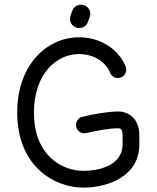

<svg xmlns="http://www.w3.org/2000/svg" viewBox="-20 -810 685 839"><path d="M356.9 -228.5C405.8 -240.2 459.5 -249.5 496.6 -249.5C508.8 -249.5 515.6 -242.2 515.6 -219.7V-178.2C515.6 -98.1 432.6 -63.5 343.3 -63.5C255.4 -63.5 128.4 -126.5 128.4 -318.4C128.4 -486.3 226.1 -573.7 324.7 -573.7C398.4 -573.7 445.3 -532.2 460.9 -492.2C466.3 -478.5 479.5 -468.8 495.1 -468.8C515.1 -468.8 531.7 -485.4 531.7 -505.4C531.7 -510.3 530.8 -514.6 529.3 -518.6C504.9 -582 432.6 -647 324.7 -647C188 -647 55.2 -529.8 55.2 -318.4C55.2 -82.5 218.3 9.8 343.3 9.8C456.5 9.8 588.9 -42.5 588.9 -178.2V-219.7C588.9 -288.6 544.4 -322.8 496.6 -322.8C452.6 -322.8 390.1 -311.5 340.3 -299.8C323.7 -295.9 312 -281.2 312 -264.2C312 -244.1 328.6 -227.5 348.6 -227.5C351.6 -227.5 355 -228 356.9 -228.5ZM364.3 -713.9 372.1 -735.4C373.5 -739.7 374.5 -744.1 374.5 -749C374.5 -771.5 356.4 -789.6 334 -789.6C316.4 -789.6 301.8 -778.8 295.9 -762.7L288.1 -741.2C286.6 -736.8 286.1 -732.4 286.1 -727.5C286.1 -705.1 303.7 -687.5 326.2 -687.5C343.8 -687.5 358.4 -697.8 364.3 -713.9Z"/></svg>

Font: Velvelyne
Style: Regular
Weight: 400
Designer: Manon Van der Borght et Mariel Nils
Foundry: Velvetyne
Version: Version 1.070;Glyphs 3.3.1 (3343)